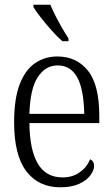

<svg xmlns="http://www.w3.org/2000/svg" viewBox="-20 -786 476 816"><path d="M245 -611Q224 -629 199.5 -656.5Q175 -684 153.5 -711.5Q132 -739 122 -756V-766H194Q203 -744 216.5 -717.5Q230 -691 244.5 -666Q259 -641 271 -623V-611ZM236 10Q144 10 92 -58Q40 -126 40 -266Q40 -367 64 -428.5Q88 -490 129.5 -518Q171 -546 224 -546Q305 -546 353.5 -486Q402 -426 402 -293V-263H105Q106 -150 140.5 -91Q175 -32 246 -32Q288 -32 318.5 -53.5Q349 -75 363 -109Q380 -101 380 -81Q380 -63 364.5 -41.5Q349 -20 317 -5Q285 10 236 10ZM338 -302Q336 -407 308 -457.5Q280 -508 225 -508Q173 -508 140.5 -458Q108 -408 105 -302Z"/></svg>

Font: Noto Serif Condensed Light
Style: Regular
Weight: 300
Width: 3
Designer: Monotype Design Team
Foundry: Monotype Imaging Inc.
Version: Version 2.013